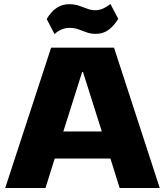

<svg xmlns="http://www.w3.org/2000/svg" viewBox="-20 -938 823 958"><path d="M235 -700H549L777 0H577L531 -147H253L207 0H6ZM488 -282 394 -579H390L296 -282ZM213 -843Q235 -880 262.5 -898.5Q290 -917 325 -917Q351 -917 372.5 -910Q394 -903 414 -895Q434 -887 456 -887Q475 -887 493.5 -895Q512 -903 531 -918L570 -844Q548 -808 521 -788.5Q494 -769 458 -769Q432 -769 411 -777Q390 -785 370 -792Q350 -799 327 -799Q307 -799 288.5 -791.5Q270 -784 252 -768Z"/></svg>

Font: Pathway Extreme 8pt Thin 12pt ExtraBold
Style: Regular
Weight: 800
Version: Version 1.001;gftools[0.9.26]